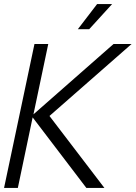

<svg xmlns="http://www.w3.org/2000/svg" viewBox="-23 -927 669 947"><path d="M-3 0 147 -710H215L142 -363L537 -710H626L221 -355L492 0H403L138 -348L65 0ZM361 -783 456 -907H530L417 -783Z"/></svg>

Font: Geist Mono Light
Style: Italic
Weight: 300
Italic angle: -12°
Monospace: yes
Designer: Basement.studio, Andrés Briganti, Mateo Zaragoza
Foundry: Basement.studio, Vercel, Andrés Briganti, Guido Ferreyra, Mateo Zaragoza
Version: Version 1.500; ttfautohint (v1.8.4.7-5d5b)